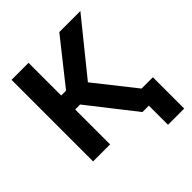

<svg xmlns="http://www.w3.org/2000/svg" viewBox="-233 -859 1177 1177"><g transform="rotate(-45 356.0 -270.5)"><path d="M250 -302.7H207V0H59.6V-707H207V-423.8H249L473.6 -707H656.2L379.9 -365.2L585.4 -105.5H683.6V166H543V0H487.3Z"/></g></svg>

Font: Pretendard
Style: Bold
Weight: 700
Designer: Base glyphs from Inter by Rasmus Andersson; Hangeul glyphs from Noto Sans CJK(Source Han Sans) by Jang Soo-young and Kan
Foundry: Kil Hyung-jin
Version: Version 1.309